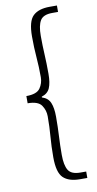

<svg xmlns="http://www.w3.org/2000/svg" viewBox="-96 -749 475 943"><g transform="rotate(-10 142.0 -278.0)"><path d="M224 152Q168 152 140.5 125.5Q113 99 113 23Q113 -32 117 -80Q121 -128 121 -180Q121 -210 104 -235Q87 -260 35 -260V-296Q87 -296 104 -320.5Q121 -345 121 -375Q121 -427 117 -475.5Q113 -524 113 -579Q113 -655 140.5 -681.5Q168 -708 224 -708H260V-676H231Q186 -676 171 -651Q156 -626 156 -575Q156 -527 158.5 -482.5Q161 -438 161 -385Q161 -340 150 -314.5Q139 -289 109 -280V-276Q139 -267 150 -241Q161 -215 161 -171Q161 -118 158.5 -73.5Q156 -29 156 19Q156 70 171 95Q186 120 231 120H260V152Z"/></g></svg>

Font: Assistant Light
Style: Regular
Weight: 300
Designer: Hebrew By Ben Nathan, Latin by Paul Hunt
Version: Version 3.000